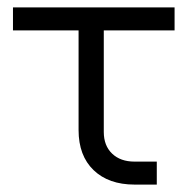

<svg xmlns="http://www.w3.org/2000/svg" viewBox="-20 -488 516 518"><path d="M15 -406V-468H451V-406H260V-132Q260 -95 282.5 -73.5Q305 -52 343 -52H403V10H343Q273 10 232.5 -29Q192 -68 192 -137V-406Z"/></svg>

Font: Didact Gothic
Style: Regular
Weight: 400
Designer: Daniel Johnson
Foundry: Daniel Johnson
Version: Version 2.101;PS 002.101;hotconv 1.0.88;makeotf.lib2.5.64775